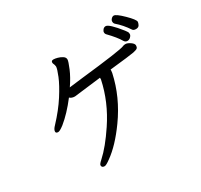

<svg xmlns="http://www.w3.org/2000/svg" viewBox="-171 -1010 1342 1284"><g transform="rotate(-30 500.0 -368.0)"><path d="M291 53.2Q269 53.2 269 34.2Q269 24.9 293.9 2.9Q358.4 -55.2 433.1 -167Q526.4 -306.2 559.1 -461.9V-475.1L352.1 -450.2Q327.1 -450.2 313 -463.9Q247.1 -377.9 182.1 -325.2Q148.9 -299.8 136.2 -299.8Q118.2 -299.8 118.2 -313Q118.2 -329.1 140.1 -351.1Q210 -425.8 255.1 -496.3Q300.3 -566.9 321.3 -618.4Q342.3 -669.9 342.3 -687Q340.3 -702.1 336.7 -708.5Q333 -714.8 333 -722.2Q333 -736.8 350.1 -736.8Q362.3 -736.8 380.6 -731.9Q398.9 -727.1 415.5 -716.6Q432.1 -706.1 432.1 -689.9Q432.1 -675.8 411.1 -625.5Q390.1 -575.2 352.1 -520L453.1 -532.2Q768.1 -566.9 798.3 -581.1Q804.2 -585 819.1 -585Q834 -585 855 -570.6Q876 -556.2 876 -542Q876 -528.8 869.6 -522Q863.3 -515.1 836.2 -509.5Q809.1 -503.9 647.9 -486.8V-479Q647.9 -470.2 646 -461.9Q610.4 -295.9 505.4 -149.9Q419.9 -30.8 337.4 27.8Q303.2 53.2 291 53.2ZM842.3 -596.2Q826.2 -596.2 817.4 -610.8Q794.9 -649.9 741.2 -705.1Q733.4 -712.9 733.4 -724.1Q733.4 -733.9 742.2 -744.4Q751 -754.9 764.2 -754.9Q789.1 -754.9 861.3 -664.1Q874 -647 876 -642.1Q877.9 -637.2 877.9 -627.9Q877.9 -618.2 866.9 -607.2Q856 -596.2 842.3 -596.2ZM931.2 -636.2Q912.1 -636.2 905.3 -647Q869.1 -701.2 826.2 -737.8Q817.4 -746.1 817.4 -758.8Q817.4 -770 826.7 -779.5Q835.9 -789.1 846.2 -789.1Q864.3 -789.1 914.8 -739.5Q965.3 -689.9 965.3 -672.9Q965.3 -665 958.3 -650.6Q951.2 -636.2 931.2 -636.2Z"/></g></svg>

Font: LXGW WenKai GB Screen
Style: Regular
Weight: 400
Designer: LXGW / Fontworks Inc.
Foundry: LXGW / Fontworks Inc.
Version: Version 1.321;February 19, 2024;FontCreator 14.0.0.2901 64-b